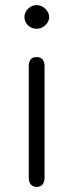

<svg xmlns="http://www.w3.org/2000/svg" viewBox="-20 -724 289 754"><path d="M76 -657Q76 -676 90.5 -690Q105 -704 124 -704Q143 -704 158 -689.5Q173 -675 173 -657Q173 -639 158 -625Q143 -611 124 -611Q104 -611 90 -624.5Q76 -638 76 -657ZM93 -26V-464Q93 -500 124 -500Q139 -500 147 -490.5Q155 -481 155 -464V-26Q155 -9 147 0.5Q139 10 124 10Q109 10 101 0.5Q93 -9 93 -26Z"/></svg>

Font: Kodchasan Light
Style: Regular
Weight: 300
Version: Version 1.000; ttfautohint (v1.6)